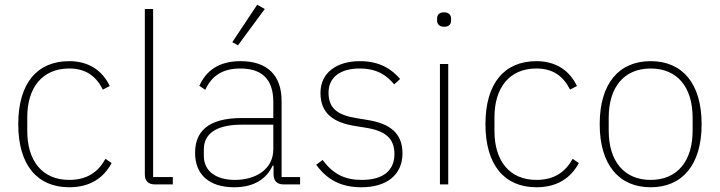

<svg xmlns="http://www.w3.org/2000/svg" viewBox="-20 -778 3037 810"><path d="M272 12C362 12 418 -29 451 -90L425 -108C394 -52 347 -19 272 -19C158 -19 95 -100 95 -225V-283C95 -408 158 -489 272 -489C342 -489 385 -457 414 -400L443 -415C413 -478 357 -520 272 -520C137 -520 57 -427 57 -254C57 -82 137 12 272 12Z M709 0V-31H626V-740H591V-42C591 -15 605 0 634 0Z M1097 -740 1065 -758 960 -600 984 -587ZM1246 0V-31H1168V-352C1168 -460 1108 -520 995 -520C901 -520 849 -478 821 -416L846 -399C874 -460 921 -489 994 -489C1085 -489 1133 -444 1133 -348V-280H1000C854 -280 803 -220 803 -133C803 -41 863 12 968 12C1056 12 1106 -27 1130 -79H1134V-42C1135 -15 1148 0 1177 0ZM971 -19C894 -19 840 -54 840 -120V-148C840 -211 888 -252 1000 -252H1133V-148C1133 -64 1059 -19 971 -19Z M1505 12C1612 12 1678 -41 1678 -131C1678 -217 1624 -257 1530 -272L1487 -279C1406 -292 1366 -319 1366 -387C1366 -453 1417 -489 1497 -489C1574 -489 1614 -457 1643 -422L1668 -445C1633 -485 1584 -520 1498 -520C1404 -520 1332 -474 1332 -386C1332 -296 1391 -260 1481 -246L1524 -239C1605 -226 1644 -195 1644 -128C1644 -58 1596 -19 1506 -19C1435 -19 1386 -43 1341 -103L1314 -83C1361 -18 1421 12 1505 12Z M1854 -665C1875 -665 1883 -677 1883 -691V-700C1883 -714 1874 -726 1853 -726C1832 -726 1824 -714 1824 -700V-691C1824 -677 1833 -665 1854 -665ZM1836 0H1871V-508H1836Z M2243 12C2333 12 2389 -29 2422 -90L2396 -108C2365 -52 2318 -19 2243 -19C2129 -19 2066 -100 2066 -225V-283C2066 -408 2129 -489 2243 -489C2313 -489 2356 -457 2385 -400L2414 -415C2384 -478 2328 -520 2243 -520C2108 -520 2028 -427 2028 -254C2028 -82 2108 12 2243 12Z M2725 12C2858 12 2940 -82 2940 -254C2940 -427 2858 -520 2725 -520C2592 -520 2510 -427 2510 -254C2510 -82 2592 12 2725 12ZM2725 -19C2613 -19 2548 -98 2548 -227V-281C2548 -411 2613 -489 2725 -489C2837 -489 2902 -411 2902 -281V-227C2902 -98 2837 -19 2725 -19Z"/></svg>

Font: IBM Plex Devanagari ExtraLight
Style: Regular
Weight: 200
Designer: Mike Abbink, Paul van der Laan, Pieter van Rosmalen, Erin McLaughlin
Foundry: Bold Monday
Version: Version 1.0